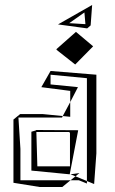

<svg xmlns="http://www.w3.org/2000/svg" viewBox="-20 -738 461 771"><path d="M126 -216 123 -214 106 -209V-53L260 -38L294 -215L126 -216ZM293 -388 183 -399V-438L329 -424V-11L358 1L367 -122V-438L183 -453L146 -388L262 -373V-328ZM258 -208 261 -204V-70H130L126 -208ZM34 -258V-4L140 13H230L263 -14H62V-140L54 -265V-266H229L232 -272L151 -280H61ZM232 -272 262 -328V-269ZM297 -14H263L283 -30L329 -11V-1ZM299 -43 263 -38 283 -30ZM344 -636 350 -718 213 -640 330 -624ZM319 -688 323 -641 258 -645ZM207 -538 282 -479 354 -552 285 -610 207 -541Z"/></svg>

Font: Quebrada
Style: Regular
Weight: 400
Designer: deFharo
Foundry: deFharo
Version: Version 1.034 2012